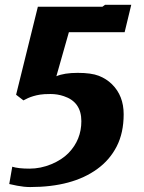

<svg xmlns="http://www.w3.org/2000/svg" viewBox="-20 -587 585 780"><path d="M29.8 90.3Q54.7 98.1 99.9 98.1Q145 98.1 188.5 80.1Q231.9 62 258.8 34.2Q310.5 -19.5 310.5 -94.7Q310.5 -172.9 239.3 -196.3Q213.4 -205.1 185.5 -205.1Q157.7 -205.1 142.8 -202.6Q127.9 -200.2 115.7 -196.5Q103.5 -192.9 93.8 -188.5L75.2 -179.2L45.4 -202.1L133.8 -559.6H396L406.7 -567.4H513.2L486.3 -456.1H259.8L209 -277.3Q240.7 -291 295.7 -291Q350.6 -291 381.3 -279.1Q412.1 -267.1 434.6 -245.1Q482.4 -198.2 482.4 -122.8Q482.4 -47.4 454.1 7.8Q425.8 63 375 99.6Q274.4 172.9 102.5 172.9Q78.1 172.9 50 167.5Q22 162.1 17.6 160.6Z"/></svg>

Font: Merriweather
Style: Heavy Italic
Weight: 900
Italic angle: -7°
Designer: Eben Sorkin
Foundry: Eben Sorkin
Version: Version 1.001